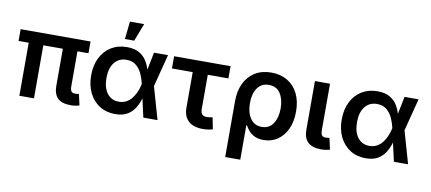

<svg xmlns="http://www.w3.org/2000/svg" viewBox="-81 -1077 3576 1593"><g transform="rotate(10 1706.5 -280.5)"><path d="M536.1 3.4Q460 3.4 425.8 -31.5Q391.6 -66.4 391.6 -134.8V-446.8H227.1V0H104V-446.8H18.6V-545.9H607.4V-446.8H514.6V-154.3Q514.6 -123.5 523.7 -110.6Q532.7 -97.7 556.6 -97.7Q568.8 -97.7 575.7 -98.6Q582.5 -99.6 587.9 -101.6L609.4 -6.8Q598.1 -3.4 579.1 0Q560.1 3.4 536.1 3.4Z M911.6 11.7Q836.9 11.7 780.5 -23.9Q724.1 -59.6 692.6 -123Q661.1 -186.5 661.1 -271Q661.1 -355.5 692.9 -418.9Q724.6 -482.4 781.5 -517.6Q838.4 -552.7 914.1 -552.7Q978 -552.7 1017.8 -529.5Q1057.6 -506.3 1079.6 -470.7Q1101.6 -435.1 1112.3 -397.5L1142.1 -545.9H1260.3L1189.9 -272.9L1268.1 0H1148.4L1113.3 -156.2Q1102.5 -117.7 1080.6 -78.9Q1058.6 -40 1018.3 -14.2Q978 11.7 911.6 11.7ZM1087.4 -272.9 1086.9 -274.4Q1078.6 -312.5 1061 -352.8Q1043.5 -393.1 1011.5 -420.7Q979.5 -448.2 928.7 -448.2Q864.3 -448.2 827.1 -401.1Q790 -354 790 -271.5Q790 -189 825.9 -141.8Q861.8 -94.7 924.3 -94.7Q962.4 -94.7 990.5 -111.3Q1018.6 -127.9 1038.1 -155Q1057.6 -182.1 1069.6 -212.9Q1081.5 -243.7 1086.9 -271.5ZM884.8 -615.7 900.9 -765.1H1020.5L962.9 -615.7Z M1648.9 7.3Q1570.3 7.3 1528.3 -31.7Q1486.3 -70.8 1486.3 -143.1V-442.9H1311.5V-545.9H1787.1V-442.9H1613.3V-153.8Q1613.3 -124 1626 -110.1Q1638.7 -96.2 1667.5 -96.2Q1676.3 -96.2 1690.4 -98.4Q1704.6 -100.6 1713.9 -102.5L1733.4 -4.4Q1713.4 1.5 1691.7 4.4Q1669.9 7.3 1648.9 7.3Z M1874 204.1V-267.6Q1874 -353.5 1905 -417.5Q1936 -481.4 1993.4 -517.1Q2050.8 -552.7 2130.9 -552.7Q2208 -552.7 2265.9 -518.6Q2323.7 -484.4 2355.7 -420.9Q2387.7 -357.4 2387.7 -268.6Q2387.7 -182.6 2358.2 -120.1Q2328.6 -57.6 2277.8 -23.9Q2227.1 9.8 2162.6 9.8Q2115.2 9.8 2084.2 -6.1Q2053.2 -22 2034.7 -44.4Q2016.1 -66.9 2006.3 -86.4H2001V204.1ZM2127.9 -94.7Q2191.4 -94.7 2224.4 -145Q2257.3 -195.3 2257.3 -272.9Q2257.3 -348.6 2225.3 -398.4Q2193.4 -448.2 2128.9 -448.2Q2066.4 -448.2 2032.5 -400.6Q1998.5 -353 1998.5 -272.9Q1998.5 -193.8 2032.2 -144.3Q2065.9 -94.7 2127.9 -94.7Z M2647 3.4Q2570.8 3.4 2534.4 -31.5Q2498 -66.4 2498 -134.8V-545.9H2625V-155.8Q2625 -125.5 2634 -112.5Q2643.1 -99.6 2667 -99.6Q2679.7 -99.6 2686.3 -100.6Q2692.9 -101.6 2698.2 -103L2719.7 -6.8Q2708 -3.4 2689 0Q2669.9 3.4 2647 3.4Z M3022.5 11.7Q2947.8 11.7 2891.4 -23.9Q2835 -59.6 2803.5 -123Q2772 -186.5 2772 -271Q2772 -355.5 2803.7 -418.9Q2835.4 -482.4 2892.3 -517.6Q2949.2 -552.7 3024.9 -552.7Q3088.9 -552.7 3128.7 -529.5Q3168.5 -506.3 3190.4 -470.7Q3212.4 -435.1 3223.1 -397.5L3252.9 -545.9H3371.1L3300.8 -272.9L3378.9 0H3259.3L3224.1 -156.2Q3213.4 -117.7 3191.4 -78.9Q3169.4 -40 3129.2 -14.2Q3088.9 11.7 3022.5 11.7ZM3198.2 -272.9 3197.8 -274.4Q3189.5 -312.5 3171.9 -352.8Q3154.3 -393.1 3122.3 -420.7Q3090.3 -448.2 3039.6 -448.2Q2975.1 -448.2 2938 -401.1Q2900.9 -354 2900.9 -271.5Q2900.9 -189 2936.8 -141.8Q2972.7 -94.7 3035.2 -94.7Q3073.2 -94.7 3101.3 -111.3Q3129.4 -127.9 3148.9 -155Q3168.5 -182.1 3180.4 -212.9Q3192.4 -243.7 3197.8 -271.5Z"/></g></svg>

Font: Inter SemiBold
Style: Regular
Weight: 600
Designer: Rasmus Andersson
Foundry: rsms
Version: Version 4.001;git-9221beed3